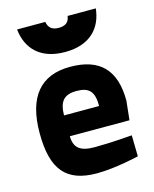

<svg xmlns="http://www.w3.org/2000/svg" viewBox="-114 -825 735 914"><g transform="rotate(-15 253.5 -368.0)"><path d="M271 -111C199 -111 171 -135 170 -192H464L474 -286C474 -437 403 -511 256 -511C110 -511 35 -421 35 -243C35 -63 99 12 250 12C343 12 458 -16 458 -16L456 -120C456 -120 353 -111 271 -111ZM169 -295C170 -361 192 -392 256 -392C319 -392 342 -366 342 -295ZM59 -748C69 -653 130 -585 253 -585C376 -585 437 -653 447 -748H308C304 -718 287 -704 253 -704C221 -704 203 -718 198 -748Z"/></g></svg>

Font: TitilliumText22L
Style: 999 wt
Weight: 900
Designer: Campivisivi
Foundry: Campivisivi
Version: 1.000